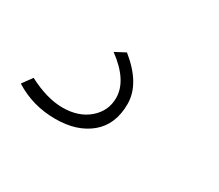

<svg xmlns="http://www.w3.org/2000/svg" viewBox="-87 -108 424 372"><g transform="rotate(30 125.0 78.5)"><path d="M56 169Q5 169 -36 143L-20 121Q22 143 57 143Q93 143 115.5 123.5Q138 104 138 75Q138 36 89 0L112 -12Q163 29 163 74Q163 120 133.5 144.5Q104 169 56 169Z"/></g></svg>

Font: Raleway-v4020 ExtraLight
Style: Italic
Weight: 275
Italic angle: -12°
Designer: Matt McInerney, Pablo Impallari, Rodrigo Fuenzalida
Foundry: Matt McInerney, Pablo Impallari, Rodrigo Fuenzalida
Version: Version 4.020;PS 004.020;hotconv 1.0.88;makeotf.lib2.5.64775